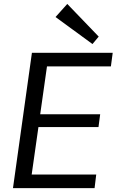

<svg xmlns="http://www.w3.org/2000/svg" viewBox="-20 -973 603 993"><path d="M123.6 -70.5H477.7L469.1 0H47.1L145.1 -700H562.9L553.5 -629.5H202.6L230.8 -684.7L183.2 -348.8L167.5 -382H498.1L489.4 -316H157.8L183.5 -349.2L136 -15.3ZM490.5 -783.7 458.2 -745.2 267.2 -885 328 -952.6Z"/></svg>

Font: Pathway Extreme 8pt Thin 12pt
Style: Italic
Weight: 100
Italic angle: -8°
Version: Version 1.001;gftools[0.9.26]